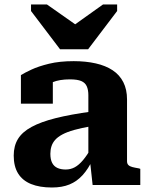

<svg xmlns="http://www.w3.org/2000/svg" viewBox="-20 -823 664 854"><path d="M247 -604H372L501 -774V-803H438L271 -684L357 -685L189 -803H118V-774ZM388 -327V-262Q342 -254 310 -245Q278 -236 257.5 -225Q237 -214 225.5 -201Q214 -188 209 -172.5Q204 -157 204 -139Q204 -114 212 -98.5Q220 -83 235.5 -76Q251 -69 272 -69Q294 -69 312.5 -79Q331 -89 349.5 -111Q368 -133 387 -167L393 -115Q373 -72 347.5 -44Q322 -16 289 -2.5Q256 11 211 11Q156 11 118 -4.5Q80 -20 60.5 -51.5Q41 -83 41 -131Q41 -174 60 -205Q79 -236 120.5 -258.5Q162 -281 227.5 -297.5Q293 -314 388 -327ZM392 0 380 -110 373 -109V-400Q373 -423 366 -439Q359 -455 341.5 -462.5Q324 -470 291 -470Q245 -470 214.5 -457.5Q184 -445 172 -429Q165 -435 164.5 -443Q164 -451 170 -459Q176 -467 187 -472.5Q198 -478 215 -478V-362H73V-489Q89 -499 120 -513.5Q151 -528 198 -539.5Q245 -551 308 -551Q362 -551 406 -541Q450 -531 481 -510.5Q512 -490 528.5 -457.5Q545 -425 545 -381V-106Q545 -95 551 -89Q557 -83 568.5 -80Q580 -77 598 -74L604 -72V0Z"/></svg>

Font: Roboto Serif 20pt
Style: Bold
Weight: 700
Version: Version 1.008